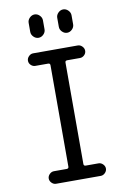

<svg xmlns="http://www.w3.org/2000/svg" viewBox="-101 -999 702 1059"><g transform="rotate(-10 250.0 -470.0)"><path d="M196.3 -70.3Q208 -70.3 208 -81.1V-649.4Q208 -660.2 196.3 -660.2H125Q111.3 -660.2 100.6 -670.4Q89.8 -680.7 89.8 -694.8Q89.8 -709 100.6 -719.7Q111.3 -730.5 125 -730.5H375Q388.7 -730.5 399.4 -719.7Q410.2 -709 410.2 -694.8Q410.2 -680.7 399.4 -670.4Q388.7 -660.2 375 -660.2H303.7Q292 -660.2 292 -649.4V-81.1Q292 -70.3 303.7 -70.3H375Q388.7 -70.3 399.4 -59.6Q410.2 -48.8 410.2 -35.2Q410.2 -21.5 399.4 -10.7Q388.7 0 375 0H125Q111.3 0 100.6 -10.7Q89.8 -21.5 89.8 -35.2Q89.8 -48.8 100.6 -59.6Q111.3 -70.3 125 -70.3ZM290 -900.4Q290 -916 302.2 -928.2Q314.5 -940.4 330.1 -940.4Q345.7 -940.4 357.9 -928.2Q370.1 -916 370.1 -900.4V-849.6Q370.1 -834 357.9 -821.8Q345.7 -809.6 330.1 -809.6Q314.5 -809.6 302.2 -821.8Q290 -834 290 -849.6ZM129.9 -900.4Q129.9 -916 142.1 -928.2Q154.3 -940.4 169.9 -940.4Q185.5 -940.4 197.8 -928.2Q210 -916 210 -900.4V-849.6Q210 -834 197.8 -821.8Q185.5 -809.6 169.9 -809.6Q154.3 -809.6 142.1 -821.8Q129.9 -834 129.9 -849.6Z"/></g></svg>

Font: Rounded-X Mgen+ 1m regular
Style: Regular
Weight: 400
Designer: [Source Han Sans]
Ryoko NISHIZUKA  (kana & ideographs); Paul D. Hunt (Latin, Greek & Cyrillic); Wenlong ZHANG  (bopomofo
Version: Version 1.059.20150602